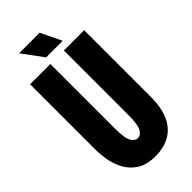

<svg xmlns="http://www.w3.org/2000/svg" viewBox="-256 -858 924 924"><g transform="rotate(-45 206.0 -395.5)"><path d="M206 12Q144 12 107.5 -12.5Q71 -37 52.5 -73.5Q34 -110 28 -147Q22 -184 22 -209V-660H160V-222Q160 -156 173 -133Q186 -110 206 -110Q226 -110 239 -133Q252 -156 252 -222V-660H390V-209Q390 -128 365.5 -79.5Q341 -31 299.5 -9.5Q258 12 206 12ZM168 -697 90 -803H230L281 -697Z"/></g></svg>

Font: Bricolage Grotesque 48pt Condensed Bricolage Grotesque 48pt Condensed Regular
Style: Bold
Weight: 700
Width: 3
Designer: Mathieu Triay
Foundry: Atelier Triay
Version: Version 1.000; ttfautohint (v1.8.4.7-5d5b);gftools[0.9.32]